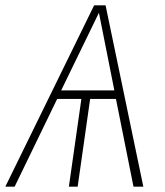

<svg xmlns="http://www.w3.org/2000/svg" viewBox="-33 -702 620 722"><path d="M403 -330H306L259 0H226L273 -330H182L22 0H-13L321 -682H364L506 0H469ZM397 -362 339 -654 197 -362Z"/></svg>

Font: FiraGO UltraLight
Style: Italic
Weight: 200
Italic angle: -8°
Designer: bBox Type GmbH
Foundry: bBox Type GmbH
Version: Version 1.001